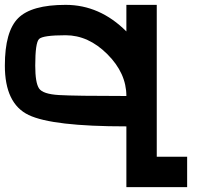

<svg xmlns="http://www.w3.org/2000/svg" viewBox="-20 -645 915 790"><path d="M250 -500Q156.2 -500 140.6 -484.4Q125 -468.8 125 -375Q125 -304.7 140.6 -281.2Q156.2 -257.8 222.7 -253.9Q289.1 -250 500 -250Q500 -343.8 421.9 -421.9Q343.8 -500 250 -500ZM500 -125Q195.3 -125 97.7 -171.9Q0 -218.8 0 -375Q0 -515.6 54.7 -570.3Q109.4 -625 250 -625Q390.6 -625 500 -515.6V-625H625V0H750V125H500Z"/></svg>

Font: CraftyPE
Style: Regular
Weight: 400
Designer: Erek Butcher
Foundry: Haunted Coop
Version: Version 0.018;April 4, 2024;FontCreator 15.0.0.2962 64-bit